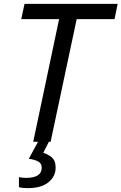

<svg xmlns="http://www.w3.org/2000/svg" viewBox="-20 -734 629 994"><path d="M152 0 286 -635H90L107 -714H589L573 -635H377L242 0ZM123 240Q96 240 78 235V183Q88 185 97.5 186Q107 187 114 187Q196 187 196 134Q196 112 177.5 102Q159 92 129 88L177 0H233L204 57Q227 64 247.5 80.5Q268 97 268 134Q268 179 231 209.5Q194 240 123 240Z"/></svg>

Font: Manna Sans
Style: Italic
Weight: 400
Italic angle: -12°
Designer: Monotype Design Team
Foundry: Monotype Imaging Inc.
Version: Version 2.001.1; ttfautohint (v1.8.2)